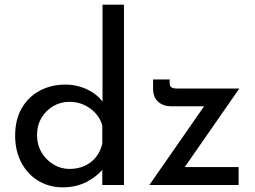

<svg xmlns="http://www.w3.org/2000/svg" viewBox="-20 -794 1096 824"><path d="M249 10Q192 10 145.5 -17.5Q99 -45 72 -95.5Q45 -146 45 -212Q45 -281 73.5 -330Q102 -379 151 -405Q200 -431 261 -431Q310 -431 354.5 -410Q399 -389 424 -352L420 -319V-774H512V0H419V-103L429 -77Q400 -39 354 -14.5Q308 10 249 10ZM278 -69Q315 -69 344 -82.5Q373 -96 392 -120Q411 -144 419 -177V-255Q411 -285 390.5 -307.5Q370 -330 341.5 -343.5Q313 -357 278 -357Q240 -357 208.5 -338.5Q177 -320 158 -288Q139 -256 139 -214Q139 -173 158 -140.5Q177 -108 209 -88.5Q241 -69 278 -69ZM712 -338Q681 -338 659 -357Q637 -376 637 -414V-453H708V-440Q708 -424 716 -419Q724 -414 742 -414H1007L759 -57L741 -77H1004V0H621L874 -364L890 -338Z"/></svg>

Font: Josefin Sans Thin
Style: Regular
Weight: 400
Version: Version 2.000